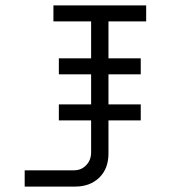

<svg xmlns="http://www.w3.org/2000/svg" viewBox="-20 -688 646 708"><path d="M177 -609V-668H519V-609H380V-473H499V-414H380V-303H499V-244H380V-122Q380 -66 346 -33Q312 0 257 0H71V-60H253Q280 -60 298 -79Q316 -98 316 -126V-244H197V-303H316V-414H197V-473H316V-609Z"/></svg>

Font: Zaghawa Beria
Style: Regular
Weight: 400
Designer: Anonymous
Foundry: Designed by a volunteer who chooses to remain anonymous, in cooperation with SIL International and the Mission Protestan
Version: Version 1.001